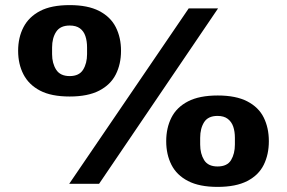

<svg xmlns="http://www.w3.org/2000/svg" viewBox="-20 -720 1123 752"><path d="M251 0 719 -687H834L368 0ZM253 -342Q181 -342 137 -365Q93 -388 72 -428.5Q51 -469 51 -521Q51 -573 72 -613.5Q93 -654 137 -677Q181 -700 253 -700Q324 -700 368.5 -677Q413 -654 433.5 -613.5Q454 -573 454 -521Q454 -469 433.5 -428.5Q413 -388 368.5 -365Q324 -342 253 -342ZM253 -422Q290 -422 305.5 -447Q321 -472 321 -508V-534Q321 -559 314.5 -578.5Q308 -598 293 -609Q278 -620 253 -620Q216 -620 200 -595.5Q184 -571 184 -534V-508Q184 -472 200 -447Q216 -422 253 -422ZM832 12Q761 12 716.5 -11Q672 -34 651.5 -74.5Q631 -115 631 -167Q631 -219 651.5 -259.5Q672 -300 716.5 -323Q761 -346 833 -346Q904 -346 948.5 -323Q993 -300 1013 -259.5Q1033 -219 1033 -167Q1033 -115 1013 -74.5Q993 -34 948.5 -11Q904 12 832 12ZM832 -68Q870 -68 885 -93Q900 -118 900 -154V-180Q900 -205 893.5 -224Q887 -243 872 -254.5Q857 -266 832 -266Q795 -266 779.5 -241.5Q764 -217 764 -180V-154Q764 -118 779.5 -93Q795 -68 832 -68Z"/></svg>

Font: Archivo SemiExpanded Black
Style: Regular
Weight: 900
Width: 6
Designer: Hector Gatti
Foundry: Omnibus-Type
Version: Version 2.001